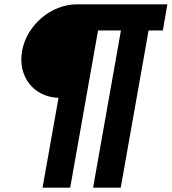

<svg xmlns="http://www.w3.org/2000/svg" viewBox="-20 -708 795 889"><path d="M177 161H305L434 -567H540L411 161H539L668 -567H734L755 -688H336C216 -688 103 -591 82 -471C62 -354 135 -259 251 -255Z"/></svg>

Font: Archivo Black
Style: Italic
Weight: 900
Italic angle: -10°
Designer: Hector Gatti
Foundry: Omnibus-Type
Version: Version 2.001